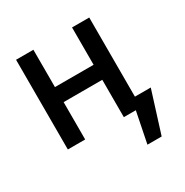

<svg xmlns="http://www.w3.org/2000/svg" viewBox="-164 -665 949 983"><g transform="rotate(-30 310.5 -173.5)"><path d="M166 -309.6H394.5V-530.3H496.1V-62.5H589.8L512.7 182.6H428.7L465.3 0H394.5V-220.7H166V0H63.5V-530.3H166Z"/></g></svg>

Font: Pretendard Std Medium
Style: Regular
Weight: 500
Designer: Base glyphs from Inter by Rasmus Andersson; Hangeul glyphs from Noto Sans CJK(Source Han Sans) by Jang Soo-young and Kan
Foundry: Kil Hyung-jin
Version: Version 1.309